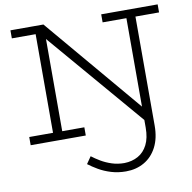

<svg xmlns="http://www.w3.org/2000/svg" viewBox="-97 -783 1128 1129"><g transform="rotate(-10 466.5 -218.5)"><path d="M565 249Q518 249 477 236.5Q436 224 403.5 205Q371 186 346 167L375 125Q397 142 425.5 159Q454 176 489 187.5Q524 199 564 199Q610 198 646 178Q682 158 702.5 117.5Q723 77 723 15V-30L162 -686H236L723 -110V-669H777V13Q777 88 749.5 141Q722 194 674 221.5Q626 249 565 249ZM39 0V-49H368V0ZM181 -15V-686H236V-15ZM39 -638V-686H236L235 -638ZM581 -638V-686H918V-638Z"/></g></svg>

Font: BioRhyme ExtraBold Light
Style: Regular
Weight: 300
Version: Version 1.600;gftools[0.9.33]